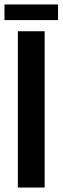

<svg xmlns="http://www.w3.org/2000/svg" viewBox="-25 -840 280 860"><path d="M-5 -750V-820H235V-750ZM55 0V-700H175V0Z"/></svg>

Font: Cuprum
Style: Bold
Weight: 700
Designer: Jovanny Lemonad
Foundry: Jovanny Lemonad
Version: Version 2.000